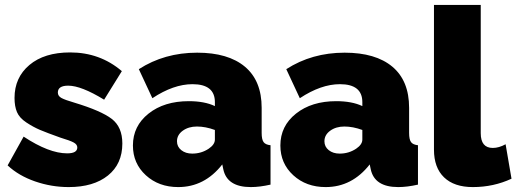

<svg xmlns="http://www.w3.org/2000/svg" viewBox="-20 -750 2098 780"><path d="M259 10Q189 10 122.5 -13Q56 -36 11 -78L76 -195Q179 -127 253 -127Q294 -127 294 -151Q294 -163 279.5 -171Q265 -179 225 -191Q169 -211 142 -222.5Q115 -234 87 -252.5Q59 -271 49 -294.5Q39 -318 39 -352Q39 -435 99.5 -486Q160 -537 265 -537Q386 -537 475 -461L403 -345Q310 -402 257 -402Q215 -402 215 -374Q215 -360 229.5 -352Q244 -344 282 -333Q391 -300 434 -267Q477 -234 477 -167Q477 -84 418.5 -37Q360 10 259 10Z M520 -159Q520 -238 583.5 -288.5Q647 -339 747 -339Q811 -339 853 -319V-335Q853 -408 762 -408Q685 -408 599 -351L544 -469Q648 -536 781 -536Q907 -536 975 -479Q1043 -422 1043 -312V-210Q1043 -183 1051 -172.5Q1059 -162 1079 -160V0Q1035 10 999 10Q902 10 887 -63L883 -82Q811 10 704 10Q625 10 572.5 -38Q520 -86 520 -159ZM828 -146Q853 -163 853 -183V-222Q815 -236 780 -236Q746 -236 722.5 -219Q699 -202 699 -176Q699 -154 716.5 -140Q734 -126 761 -126Q798 -126 828 -146Z M1119 -159Q1119 -238 1182.5 -288.5Q1246 -339 1346 -339Q1410 -339 1452 -319V-335Q1452 -408 1361 -408Q1284 -408 1198 -351L1143 -469Q1247 -536 1380 -536Q1506 -536 1574 -479Q1642 -422 1642 -312V-210Q1642 -183 1650 -172.5Q1658 -162 1678 -160V0Q1634 10 1598 10Q1501 10 1486 -63L1482 -82Q1410 10 1303 10Q1224 10 1171.5 -38Q1119 -86 1119 -159ZM1427 -146Q1452 -163 1452 -183V-222Q1414 -236 1379 -236Q1345 -236 1321.5 -219Q1298 -202 1298 -176Q1298 -154 1315.5 -140Q1333 -126 1360 -126Q1397 -126 1427 -146Z M1743 -730H1933V-209Q1933 -149 1982 -149Q2007 -149 2034 -164L2058 -24Q1985 10 1901 10Q1825 10 1784 -29.5Q1743 -69 1743 -142Z"/></svg>

Font: Raleway-v4020 Black
Style: Regular
Weight: 900
Designer: Matt McInerney, Pablo Impallari, Rodrigo Fuenzalida
Foundry: Matt McInerney, Pablo Impallari, Rodrigo Fuenzalida
Version: Version 4.020;PS 004.020;hotconv 1.0.88;makeotf.lib2.5.64775